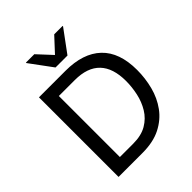

<svg xmlns="http://www.w3.org/2000/svg" viewBox="-254 -1082 1228 1228"><g transform="rotate(-45 360.0 -468.0)"><path d="M152 0V-84H312Q386 -84 434.5 -112.5Q483 -141 511.5 -188Q540 -235 552 -290.5Q564 -346 564 -400Q564 -517 507 -576.5Q450 -636 336 -636H152V-720H336Q495 -720 579.5 -639.5Q664 -559 664 -400Q664 -325 645.5 -253.5Q627 -182 585.5 -125Q544 -68 477 -34Q410 0 312 0ZM96 0V-720H192V0ZM306 -780 194 -932V-936H270L360 -839L450 -936H526V-932L414 -780Z"/></g></svg>

Font: Kufam
Style: Regular
Weight: 400
Designer: Wael Morcos, Artur Schmal
Foundry: Original Type
Version: Version 1.301; ttfautohint (v1.8.3)